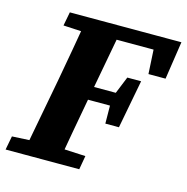

<svg xmlns="http://www.w3.org/2000/svg" viewBox="-106 -751 824 846"><g transform="rotate(15 306.0 -328.5)"><path d="M-7 0 5 -63 138 -70H198L340 -63L329 0ZM71 0 138 -356Q152 -431 165 -506.5Q178 -582 191 -657H352L286 -301Q272 -226 258.5 -150.5Q245 -75 232 0ZM98 -594 110 -657H252L246 -587H230ZM218 -306 224 -367H423L417 -306ZM276 -594 282 -657H619L593 -484H515L506 -645L564 -594ZM388 -224 387 -324 390 -349 429 -445H492L450 -224Z"/></g></svg>

Font: Source Serif 4
Style: Bold Italic
Weight: 700
Italic angle: -12°
Designer: Frank Grießhammer
Foundry: Adobe Systems Incorporated
Version: Version 4.004;hotconv 1.0.116;makeotfexe 2.5.65601